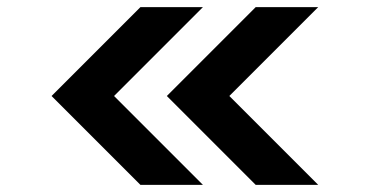

<svg xmlns="http://www.w3.org/2000/svg" viewBox="-20 -520 1040 540"><path d="M375 0 125 -250 375 -500H550.8L300.8 -250L550.8 0ZM699.2 0 449.2 -250 699.2 -500H875L625 -250L875 0Z"/></svg>

Font: Xanmono
Style: Regular
Weight: 400
Designer: GGBotNet
Foundry: GGBotNet
Version: 1.00